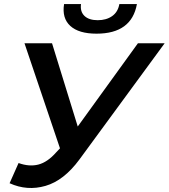

<svg xmlns="http://www.w3.org/2000/svg" viewBox="-20 -912 827 941"><path d="M71 -113Q123 -94 168 -105.5Q213 -117 256 -166L274 -185L100 -700H235L361 -292L656 -700H787L369 -130Q293 -27 203 -1Q113 25 27 -14ZM453 -747Q366 -747 324.5 -785Q283 -823 294 -892H377Q372 -855 394 -834Q416 -813 459 -813Q501 -813 529.5 -833Q558 -853 565 -892H651Q625 -747 453 -747Z"/></svg>

Font: Montserrat SemiBold
Style: Italic
Weight: 600
Italic angle: -11.3°
Designer: Julieta Ulanovsky
Foundry: Julieta Ulanovsky
Version: Version 9.000; ttfautohint (v1.8.4.7-5d5b)